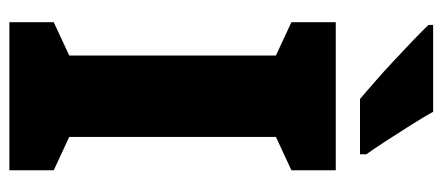

<svg xmlns="http://www.w3.org/2000/svg" viewBox="-294 -674 967 420"><g transform="rotate(90 190.0 -463.5)"><path d="M352 0H28V-97L101 -131V-583L28 -617V-714H352V-617L279 -583V-131L352 -97ZM224 -927Q235 -907 253 -878.5Q271 -850 288.5 -823Q306 -796 317 -781V-767H196Q182 -779 159.5 -798.5Q137 -818 112.5 -841Q88 -864 67 -884Q46 -904 34 -917V-927Z"/></g></svg>

Font: Noto Sans Malayalam Condensed Black
Style: Regular
Weight: 900
Width: 3
Designer: Jelle Bosma - Monotype Design Team
Foundry: Monotype Imaging Inc.
Version: Version 2.104; ttfautohint (v1.8.4.7-5d5b)